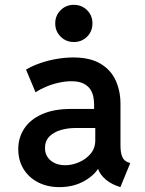

<svg xmlns="http://www.w3.org/2000/svg" viewBox="-20 -768 602 796"><path d="M226.1 7.8Q176.3 7.8 137.7 -12.2Q99.1 -32.2 77.4 -67.6Q55.7 -103 55.7 -149.9Q55.7 -196.8 80.3 -234.6Q105 -272.5 153.8 -294.4Q202.6 -316.4 275.4 -316.4H391.1V-237.3H292Q261.2 -237.3 232.4 -229Q203.6 -220.7 185.1 -202.4Q166.5 -184.1 166.5 -153.8Q166.5 -132.3 177.5 -116.2Q188.5 -100.1 207.5 -91.6Q226.6 -83 250.5 -83Q278.3 -83 307.1 -95.2Q335.9 -107.4 355.5 -130.4Q375 -153.3 375 -186.5V-245.1L370.1 -271.5V-335.4Q370.1 -349.1 367.2 -365.5Q364.3 -381.8 355 -396.7Q345.7 -411.6 326.7 -421.4Q307.6 -431.2 275.4 -431.2Q251.5 -431.2 224.4 -425.3Q197.3 -419.4 172.1 -408.9Q147 -398.4 127.4 -385.3L87.9 -479.5Q113.3 -494.6 146.2 -506.1Q179.2 -517.6 214.8 -523.7Q250.5 -529.8 284.2 -529.8Q353.5 -529.8 396.7 -503.9Q439.9 -478 459.7 -434.3Q479.5 -390.6 479.5 -337.4V-165.5Q479.5 -136.2 486.3 -119.1Q493.2 -102.1 509.3 -95.7L520 -91.8L479 7.8L462.9 2Q430.2 -10.3 408.2 -33.4Q386.2 -56.6 383.3 -81.5L409.2 -67.4H360.8L393.1 -79.6Q376 -44.4 330.8 -18.3Q285.6 7.8 226.1 7.8ZM286.1 -593.8Q253.9 -593.8 231.4 -616Q209 -638.2 209 -670.9Q209 -703.6 231.4 -725.8Q253.9 -748 286.1 -748Q318.8 -748 341.1 -725.8Q363.3 -703.6 363.3 -670.9Q363.3 -638.2 341.1 -616Q318.8 -593.8 286.1 -593.8Z"/></svg>

Font: Reddit Mono SemiBold
Style: Regular
Weight: 600
Monospace: yes
Designer: Stephen Hutchings
Foundry: Reddit
Version: Version 1.014